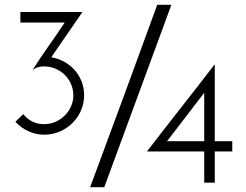

<svg xmlns="http://www.w3.org/2000/svg" viewBox="-20 -762 1026 801"><path d="M832 -130V0H876V-130H949V-173H876V-494C784 -374 685 -250 593 -130ZM415 19C510 -237 600 -486 695 -742H636C543 -486 451 -237 356 19ZM115 -469C128 -480 145 -485 164 -485C230 -485 286 -432 286 -364C286 -299 230 -244 164 -244C128 -244 98 -259 77 -286L44 -254C75 -221 117 -200 165 -200C255 -200 331 -274 331 -364C331 -447 271 -510 194 -523C237 -587 281 -648 324 -712H65V-668H250C206 -601 158 -537 115 -469ZM832 -173H677L832 -375Z"/></svg>

Font: Josefin Sans
Style: Regular
Weight: 400
Designer: Santiago Orozco
Foundry: Typemade
Version: 1.000